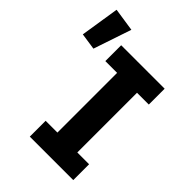

<svg xmlns="http://www.w3.org/2000/svg" viewBox="-248 -926 1037 1037"><g transform="rotate(45 270.0 -408.0)"><path d="M0 0ZM173 0V-121H263V-577H173V-698H505V-577H415V-121H505V0ZM80 -579 -15 -593 20 -816 153 -796Z"/></g></svg>

Font: Aneliza ExtraBold
Style: Regular
Weight: 800
Designer: Mike Abbink, Paul van der Laan, Pieter van Rosmalen
Foundry: Bold Monday
Version: Version 3.001;September 8, 2019;FontCreator 11.5.0.2425 64-b